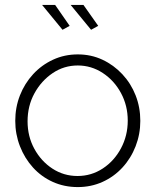

<svg xmlns="http://www.w3.org/2000/svg" viewBox="-20 -750 632 780"><path d="M296 10Q241 10 194.5 -11Q148 -32 114 -69.5Q80 -107 61 -156Q42 -205 42 -259Q42 -314 61 -362.5Q80 -411 114.5 -448.5Q149 -486 195.5 -507.5Q242 -529 296 -529Q350 -529 396 -507.5Q442 -486 477 -448.5Q512 -411 531 -362.5Q550 -314 550 -259Q550 -205 531 -156Q512 -107 477.5 -69.5Q443 -32 396.5 -11Q350 10 296 10ZM92 -257Q92 -196 119.5 -145.5Q147 -95 193 -65Q239 -35 295 -35Q351 -35 397.5 -65.5Q444 -96 471.5 -147.5Q499 -199 499 -260Q499 -321 471.5 -372Q444 -423 397.5 -453.5Q351 -484 296 -484Q240 -484 194 -453Q148 -422 120 -371Q92 -320 92 -257ZM267 -730H319L379 -645L350 -629ZM151 -730H204L263 -645L234 -629Z"/></svg>

Font: Raleway Thin Light
Style: Regular
Weight: 300
Version: Version 4.026